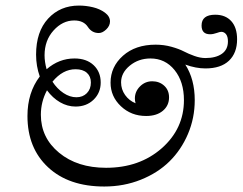

<svg xmlns="http://www.w3.org/2000/svg" viewBox="-20 -620 867 686"><path d="M352.5 46.4Q225.6 46.4 151.9 -22.2Q78.1 -90.8 78.1 -205.6Q78.1 -289.1 122.1 -346.7Q108.9 -383.8 108.9 -424.8Q108.9 -506.8 151.9 -553.5Q194.8 -600.1 262.2 -600.1Q287.1 -600.1 311.8 -594.2Q336.4 -588.4 354.7 -575Q373 -561.5 373 -543.5Q373 -527.8 359.6 -514.9Q346.2 -502 333 -502Q308.1 -502 293.9 -523.9Q278.8 -546.9 245.1 -546.9Q203.6 -546.9 171.4 -511.2Q139.2 -475.6 139.2 -422.4Q139.2 -399.4 146.5 -372.6Q190.9 -411.1 246.1 -411.1Q289.1 -411.1 314.5 -387.2Q339.8 -363.3 339.8 -325.2Q339.8 -288.6 314.5 -263.9Q289.1 -239.3 250 -239.3Q221.2 -239.3 194.6 -254.6Q168 -270 147.9 -297.4Q126 -256.3 126 -210Q126 -127.9 191.2 -74.2Q256.3 -20.5 358.9 -20.5Q478.5 -20.5 557.9 -90.3Q637.2 -160.2 637.2 -262.2Q637.2 -328.1 603.8 -369.6Q570.3 -411.1 517.6 -411.1Q475.1 -411.1 443.8 -385.5Q412.6 -359.9 412.6 -325.7Q412.6 -300.8 427 -280.5Q441.4 -260.3 464.4 -251Q461.9 -259.8 461.9 -268.1Q461.9 -293 480.2 -311.3Q498.5 -329.6 523.9 -329.6Q549.3 -329.6 566.7 -313.7Q584 -297.9 584 -272Q584 -242.7 561.8 -224.1Q539.6 -205.6 502 -205.6Q448.7 -205.6 411.9 -240.5Q375 -275.4 375 -324.7Q375 -381.3 419.4 -420.9Q463.9 -460.4 536.1 -460.4Q565.4 -460.4 592.5 -452.9Q619.6 -445.3 636.5 -436.5Q653.3 -427.7 674.3 -420.2Q695.3 -412.6 713.9 -412.6Q751 -412.6 772.7 -427.7Q794.4 -442.9 794.4 -472.2Q794.4 -489.3 787.6 -497.8Q780.8 -506.3 770.5 -506.3Q765.6 -506.3 753.7 -502Q741.7 -497.6 730.5 -497.6Q700.2 -497.6 700.2 -528.8Q700.2 -567.4 749 -567.4Q785.6 -567.4 806.4 -544.4Q827.1 -521.5 827.1 -479.5Q827.1 -430.7 798.1 -403.1Q769 -375.5 713.9 -375.5Q680.2 -375.5 642.1 -389.2Q675.8 -336.9 675.8 -262.2Q675.8 -198.2 651.6 -141.4Q627.4 -84.5 585.4 -43.2Q543.5 -2 482.9 22.2Q422.4 46.4 352.5 46.4ZM252.9 -272.5Q275.9 -272.5 290.3 -287.1Q304.7 -301.8 304.7 -325.2Q304.7 -347.2 290.3 -359.9Q275.9 -372.6 250 -372.6Q204.1 -372.6 167.5 -328.1Q184.1 -302.7 206.8 -287.6Q229.5 -272.5 252.9 -272.5Z"/></svg>

Font: Elstob
Style: Italic
Weight: 400
Italic angle: -20°
Designer: Peter S. Baker
Version: Version 1.015